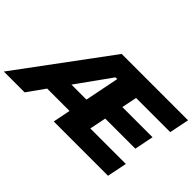

<svg xmlns="http://www.w3.org/2000/svg" viewBox="-168 -1051 1403 1403"><g transform="rotate(45 533.0 -350.0)"><path d="M1104 -547H751L727 -429H1039L1009 -281H698L672 -153H1039L1008 0H447L474 -136H243L146 0H-69L449 -700H1135ZM348 -282H503L556 -547H538Z"/></g></svg>

Font: My Font
Style: Italic
Weight: 500
Designer: Julieta Ulanovsky
Foundry: Julieta Ulanovsky
Version: ""